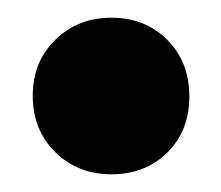

<svg xmlns="http://www.w3.org/2000/svg" viewBox="-20 -395 250 217"><path d="M106 -198Q68 -198 42.5 -223Q17 -248 17 -287Q17 -325 42.5 -350Q68 -375 106 -375Q144 -375 169 -350Q194 -325 194 -286Q194 -247 169 -222.5Q144 -198 106 -198Z"/></svg>

Font: Space Grotesk SemiBold
Style: Regular
Weight: 600
Designer: Florian Karsten
Foundry: Florian Karsten
Version: Version 2.000